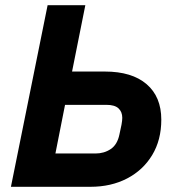

<svg xmlns="http://www.w3.org/2000/svg" viewBox="-20 -718 674 738"><path d="M22 0 163 -698H308L257 -443H383Q487 -443 543.5 -394.5Q600 -346 600 -258Q600 -180 565 -122Q530 -64 468.5 -32Q407 0 328 0ZM193 -128H347Q380 -128 405.5 -145Q431 -162 439 -201Q444 -222 447 -238.5Q450 -255 450 -265Q450 -288 435.5 -301.5Q421 -315 389 -315H230Z"/></svg>

Font: IBM Plex Sans
Style: Bold Italic
Weight: 700
Italic angle: -11.31°
Designer: Mike Abbink, Paul van der Laan, Pieter van Rosmalen
Foundry: Bold Monday
Version: Version 3.201